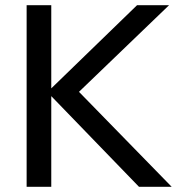

<svg xmlns="http://www.w3.org/2000/svg" viewBox="-20 -714 706 734"><path d="M511.2 0 161.2 -361.8 503.8 -694H626.2L255.5 -337.5V-390L636.2 0ZM81.8 0V-694H176V0Z"/></svg>

Font: Outfit Thin
Style: Regular
Weight: 100
Designer: Rodrigo Fuenzalida
Foundry: fragTYPE
Version: Version 1.100;gftools[0.9.27]